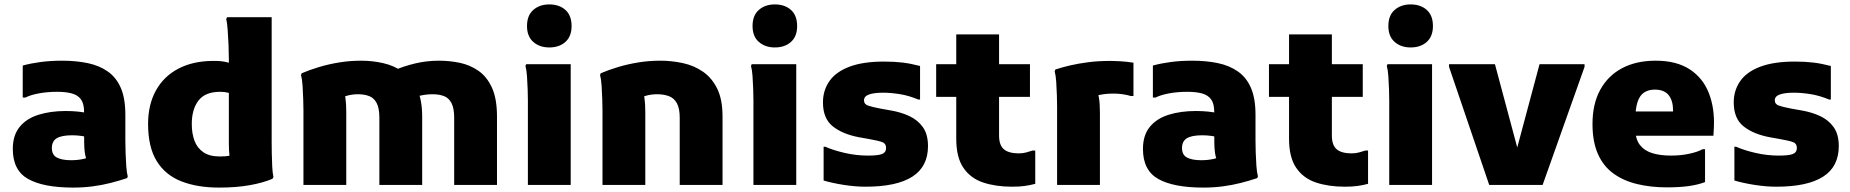

<svg xmlns="http://www.w3.org/2000/svg" viewBox="-20 -838 8385 870"><path d="M312 12Q177 12 107.5 -27Q38 -66 38 -163Q38 -225 69 -263Q100 -301 154.5 -318Q209 -335 277 -335Q306 -335 332 -332.5Q358 -330 383 -324V-215Q371 -219 349.5 -222Q328 -225 307 -225Q259 -225 237 -211.5Q215 -198 215 -167Q215 -136 238 -124Q261 -112 302 -112Q332 -112 359 -118Q386 -124 404 -142L382 -88Q375 -106 370.5 -119.5Q366 -133 364 -148.5Q362 -164 361.5 -186Q361 -208 361 -243V-331Q361 -368 347 -387.5Q333 -407 306 -414.5Q279 -422 239 -422Q195 -422 157 -415Q119 -408 95 -396H83V-541Q119 -551 164 -557Q209 -563 261 -563Q325 -563 377.5 -552Q430 -541 468.5 -514Q507 -487 527.5 -439.5Q548 -392 548 -318V-200Q548 -178 549 -147.5Q550 -117 552 -87Q554 -57 559 -39L556 -31Q520 -19 481 -9Q442 1 399.5 6.5Q357 12 312 12Z M972 12Q875 12 802.5 -16Q730 -44 690.5 -107.5Q651 -171 651 -276Q651 -364 686.5 -428Q722 -492 787.5 -526.5Q853 -561 942 -562Q981 -563 1008 -556Q1035 -549 1043 -547L1017 -500V-572Q1017 -599 1015.5 -635.5Q1014 -672 1011.5 -704.5Q1009 -737 1005 -752L1009 -760H1211V-193Q1211 -173 1211.5 -143Q1212 -113 1213.5 -83.5Q1215 -54 1219 -36L1215 -28Q1173 -10 1112.5 1Q1052 12 972 12ZM1033 -93Q1022 -111 1019.5 -135Q1017 -159 1017 -189V-470L1043 -409Q1028 -414 1013 -418Q998 -422 977 -422Q910 -422 879.5 -382.5Q849 -343 849 -276Q849 -234 861 -201Q873 -168 901 -148.5Q929 -129 976 -129Q1002 -129 1017.5 -132Q1033 -135 1044 -139Z M1355 0V-337Q1355 -357 1354 -388Q1353 -419 1351 -449.5Q1349 -480 1344 -498L1347 -506Q1382 -521 1425 -534Q1468 -547 1516.5 -555Q1565 -563 1617 -563Q1667 -563 1716 -552Q1765 -541 1805 -513Q1845 -485 1869 -436Q1893 -387 1893 -310V0H1699V-305Q1699 -347 1687 -370.5Q1675 -394 1653 -402.5Q1631 -411 1603 -411Q1575 -411 1551.5 -404Q1528 -397 1508 -391L1534 -433Q1542 -417 1545.5 -392Q1549 -367 1549 -328V0ZM2038 0V-305Q2038 -347 2026 -370.5Q2014 -394 1992 -402.5Q1970 -411 1940 -411Q1921 -411 1901.5 -408Q1882 -405 1867 -400L1771 -521Q1809 -538 1861 -550.5Q1913 -563 1969 -563Q2017 -563 2063 -553.5Q2109 -544 2147.5 -517.5Q2186 -491 2209 -441Q2232 -391 2232 -310V0Z M2469 -623Q2425 -623 2396.5 -648Q2368 -673 2368 -720Q2368 -768 2396.5 -793Q2425 -818 2469 -818Q2514 -818 2542 -793Q2570 -768 2570 -720Q2570 -673 2542 -648Q2514 -623 2469 -623ZM2372 0V-382Q2372 -402 2371 -432.5Q2370 -463 2368 -492Q2366 -521 2361 -539L2364 -547H2566V0Z M2710 0V-337Q2710 -357 2709 -388Q2708 -419 2706 -449.5Q2704 -480 2699 -498L2702 -506Q2737 -521 2780 -534Q2823 -547 2871.5 -555Q2920 -563 2972 -563Q3024 -563 3074.5 -552Q3125 -541 3165.5 -513Q3206 -485 3230 -436Q3254 -387 3254 -310V0H3060V-305Q3060 -347 3047 -370.5Q3034 -394 3010.5 -402.5Q2987 -411 2958 -411Q2930 -411 2906.5 -404Q2883 -397 2863 -391L2889 -433Q2897 -417 2900.5 -392Q2904 -367 2904 -328V0Z M3491 -623Q3447 -623 3418.5 -648Q3390 -673 3390 -720Q3390 -768 3418.5 -793Q3447 -818 3491 -818Q3536 -818 3564 -793Q3592 -768 3592 -720Q3592 -673 3564 -648Q3536 -623 3491 -623ZM3394 0V-382Q3394 -402 3393 -432.5Q3392 -463 3390 -492Q3388 -521 3383 -539L3386 -547H3588V0Z M3712 -173H3720Q3756 -157 3808 -145Q3860 -133 3912 -133Q3934 -133 3949.5 -134.5Q3965 -136 3975 -139.5Q3985 -143 3990 -150Q3995 -157 3995 -168Q3995 -187 3979 -193.5Q3963 -200 3918 -208L3873 -216Q3798 -230 3753.5 -265.5Q3709 -301 3709 -374Q3709 -428 3738 -470Q3767 -512 3828.5 -535.5Q3890 -559 3986 -559Q4033 -559 4070 -554.5Q4107 -550 4149 -539V-387H4141Q4098 -405 4057 -411.5Q4016 -418 3982 -418Q3941 -418 3918 -410Q3895 -402 3895 -383Q3895 -366 3913.5 -359.5Q3932 -353 3969 -346L4014 -338Q4062 -330 4100.5 -312Q4139 -294 4162 -261.5Q4185 -229 4185 -176Q4185 -83 4114 -37.5Q4043 8 3902 8Q3856 8 3804.5 0Q3753 -8 3712 -20Z M4566 8Q4492 8 4435 -11Q4378 -30 4345.5 -77.5Q4313 -125 4313 -209V-682H4507V-224Q4507 -180 4529 -161.5Q4551 -143 4597 -143Q4615 -143 4631 -147.5Q4647 -152 4659 -156H4671V-5Q4648 1 4624 4.5Q4600 8 4566 8ZM4222 -399V-547H4647V-399Z M4770 0V-354Q4770 -374 4769 -405.5Q4768 -437 4766 -467Q4764 -497 4759 -515L4762 -523Q4792 -533 4828.5 -541.5Q4865 -550 4910.5 -556Q4956 -562 5014 -562Q5027 -562 5055 -560.5Q5083 -559 5116 -554V-403H5104Q5087 -408 5067 -411Q5047 -414 5027 -414Q4993 -414 4965.5 -408.5Q4938 -403 4919 -393L4945 -434Q4964 -413 4964 -328V0Z M5433 12Q5298 12 5228.5 -27Q5159 -66 5159 -163Q5159 -225 5190 -263Q5221 -301 5275.5 -318Q5330 -335 5398 -335Q5427 -335 5453 -332.5Q5479 -330 5504 -324V-215Q5492 -219 5470.5 -222Q5449 -225 5428 -225Q5380 -225 5358 -211.5Q5336 -198 5336 -167Q5336 -136 5359 -124Q5382 -112 5423 -112Q5453 -112 5480 -118Q5507 -124 5525 -142L5503 -88Q5496 -106 5491.5 -119.5Q5487 -133 5485 -148.5Q5483 -164 5482.5 -186Q5482 -208 5482 -243V-331Q5482 -368 5468 -387.5Q5454 -407 5427 -414.5Q5400 -422 5360 -422Q5316 -422 5278 -415Q5240 -408 5216 -396H5204V-541Q5240 -551 5285 -557Q5330 -563 5382 -563Q5446 -563 5498.5 -552Q5551 -541 5589.5 -514Q5628 -487 5648.5 -439.5Q5669 -392 5669 -318V-200Q5669 -178 5670 -147.5Q5671 -117 5673 -87Q5675 -57 5680 -39L5677 -31Q5641 -19 5602 -9Q5563 1 5520.5 6.5Q5478 12 5433 12Z M6074 8Q6000 8 5943 -11Q5886 -30 5853.5 -77.5Q5821 -125 5821 -209V-682H6015V-224Q6015 -180 6037 -161.5Q6059 -143 6105 -143Q6123 -143 6139 -147.5Q6155 -152 6167 -156H6179V-5Q6156 1 6132 4.5Q6108 8 6074 8ZM5730 -399V-547H6155V-399Z M6372 -623Q6328 -623 6299.5 -648Q6271 -673 6271 -720Q6271 -768 6299.5 -793Q6328 -818 6372 -818Q6417 -818 6445 -793Q6473 -768 6473 -720Q6473 -673 6445 -648Q6417 -623 6372 -623ZM6275 0V-382Q6275 -402 6274 -432.5Q6273 -463 6271 -492Q6269 -521 6264 -539L6267 -547H6469V0Z M6728 0 6546 -535V-547H6754L6875 -95H6835L6956 -547H7160V-535L6970 0Z M7533 11Q7460 11 7398 -4Q7336 -19 7290.5 -52Q7245 -85 7220.5 -140.5Q7196 -196 7196 -276Q7196 -367 7231 -431Q7266 -495 7330 -529Q7394 -563 7482 -563Q7577 -563 7637 -523.5Q7697 -484 7723.5 -415.5Q7750 -347 7746 -261L7744 -223H7314V-333H7561V-338Q7561 -382 7541 -407Q7521 -432 7478 -432Q7450 -432 7430 -419Q7410 -406 7400 -375.5Q7390 -345 7390 -294V-255Q7390 -208 7410.5 -181.5Q7431 -155 7467 -144Q7503 -133 7551 -133Q7597 -133 7635.5 -141.5Q7674 -150 7695 -162H7706V-13Q7675 -1 7633 5Q7591 11 7533 11Z M7839 -173H7847Q7883 -157 7935 -145Q7987 -133 8039 -133Q8061 -133 8076.5 -134.5Q8092 -136 8102 -139.5Q8112 -143 8117 -150Q8122 -157 8122 -168Q8122 -187 8106 -193.5Q8090 -200 8045 -208L8000 -216Q7925 -230 7880.5 -265.5Q7836 -301 7836 -374Q7836 -428 7865 -470Q7894 -512 7955.5 -535.5Q8017 -559 8113 -559Q8160 -559 8197 -554.5Q8234 -550 8276 -539V-387H8268Q8225 -405 8184 -411.5Q8143 -418 8109 -418Q8068 -418 8045 -410Q8022 -402 8022 -383Q8022 -366 8040.5 -359.5Q8059 -353 8096 -346L8141 -338Q8189 -330 8227.5 -312Q8266 -294 8289 -261.5Q8312 -229 8312 -176Q8312 -83 8241 -37.5Q8170 8 8029 8Q7983 8 7931.5 0Q7880 -8 7839 -20Z"/></svg>

Font: Kufam ExtraBold
Style: Regular
Weight: 800
Designer: Wael Morcos, Artur Schmal
Foundry: Original Type
Version: Version 1.300; ttfautohint (v1.8.3)